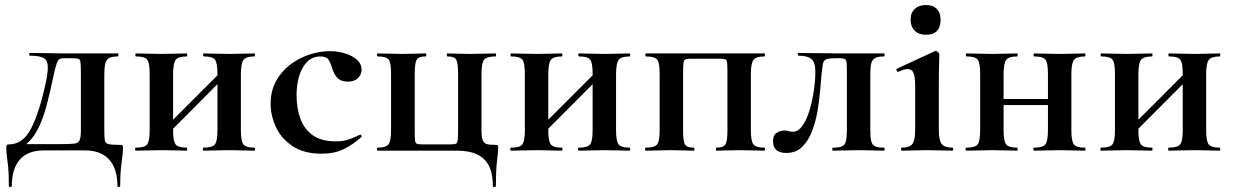

<svg xmlns="http://www.w3.org/2000/svg" viewBox="-20 -598 4893 762"><path d="M15 140Q15 90 12.5 65Q10 40 7.5 24Q5 8 5 -12Q5 -20 7 -22.5Q9 -25 16 -25Q72 -25 105 -91Q138 -157 163 -276Q172 -320 169 -341.5Q166 -363 148.5 -370Q131 -377 98 -377Q96 -377 96 -382.5Q96 -388 98 -388Q117 -388 136.5 -387.5Q156 -387 173.5 -387Q191 -387 204.5 -386.5Q218 -386 225 -386H448Q450 -386 450 -380Q450 -374 448 -374Q425 -374 413.5 -368Q402 -362 398 -347Q394 -332 394 -303V-81Q394 -53 396 -41Q398 -29 411 -26Q424 -23 456 -23Q464 -23 466 -21.5Q468 -20 468 -12Q468 5 465.5 23.5Q463 42 460 69.5Q457 97 457 140Q457 144 451.5 144Q446 144 446 140Q446 71 413 35Q380 -1 318 -1H153Q91 -1 59 35Q27 71 27 140Q27 144 21 144Q15 144 15 140ZM49 -4 68 -26H209Q252 -26 271 -27.5Q290 -29 295.5 -40.5Q301 -52 301 -81V-305Q301 -338 299.5 -350.5Q298 -363 289.5 -365Q281 -367 260 -367H235Q225 -367 218 -364.5Q211 -362 205.5 -347.5Q200 -333 192 -296Q179 -232 166 -183.5Q153 -135 137 -99.5Q121 -64 99.5 -40.5Q78 -17 49 -4Z M616 -36 598 -54 869 -325 887 -308ZM574 -81V-305Q574 -349 564 -361.5Q554 -374 520 -374Q517 -374 517 -380Q517 -386 520 -386Q541 -386 567.4 -385Q593.9 -384 622 -384Q649 -384 675 -385Q701.1 -386 721 -386Q723 -386 723 -380Q723 -374 721 -374Q687 -374 677 -360Q667 -346 667 -303V-81Q667 -38 677 -25Q687 -12 721 -12Q723 -12 723 -6Q723 0 721 0Q700 0 674.5 -1Q649 -2 622 -2Q593.7 -2 567.1 -1Q540.5 0 519 0Q516 0 516 -6Q516 -12 519 -12Q554 -12 564 -25Q574 -38 574 -81ZM843 -81V-305Q843 -349 833 -361.5Q823 -374 789 -374Q786 -374 786 -380Q786 -386 789 -386Q810 -386 836.4 -385Q862.9 -384 891 -384Q918 -384 944 -385Q970.1 -386 990 -386Q992 -386 992 -380Q992 -374 990 -374Q956 -374 946 -360Q936 -346 936 -303V-81Q936 -38 946 -25Q956 -12 990 -12Q992 -12 992 -6Q992 0 990 0Q969 0 943.5 -1Q918 -2 891 -2Q862.8 -2 835.7 -1Q808.7 0 788.4 0Q785 0 785 -6Q785 -12 787.5 -12Q822.8 -12 832.9 -25Q843 -38 843 -81Z M1256 12Q1187 12 1142 -17.5Q1097 -47 1075.5 -93Q1054 -139 1054 -186Q1054 -236 1075 -275Q1096 -314 1130.5 -340.5Q1165 -367 1207 -381Q1249 -395 1290 -395Q1319 -395 1348 -386.5Q1377 -378 1396 -361.5Q1415 -345 1415 -320Q1415 -303 1401 -288.5Q1387 -274 1360 -274Q1335 -274 1321 -287Q1307 -300 1299 -325Q1292 -349 1283.5 -361.5Q1275 -374 1251 -374Q1208 -374 1182.5 -331Q1157 -288 1157 -219Q1157 -169 1172 -127.5Q1187 -86 1221 -61.5Q1255 -37 1312 -37Q1342 -37 1362.5 -44Q1383 -51 1408 -63Q1410 -65 1413.5 -61Q1417 -57 1415 -55Q1380 -23 1343 -5.5Q1306 12 1256 12Z M1796 0Q1842 0 1873 14.5Q1904 29 1920 59.5Q1936 90 1936 140Q1936 144 1942 144Q1948 144 1948 140Q1948 97 1950 69Q1952 41 1954.5 22.5Q1957 4 1957 -12Q1957 -20 1955.5 -21.5Q1954 -23 1945 -23Q1924 -23 1912.5 -26Q1901 -29 1896 -41Q1891 -53 1891 -81V-305Q1891 -349 1901.5 -361.5Q1912 -374 1946 -374Q1949 -374 1949 -380Q1949 -386 1946 -386Q1924 -386 1898 -385Q1872 -384 1843 -384Q1820 -384 1797 -385Q1774 -386 1756 -386Q1753 -386 1753 -380Q1753 -374 1756 -374Q1783 -374 1790.5 -361.5Q1798 -349 1798 -305V-83Q1798 -55 1796.5 -42.5Q1795 -30 1789 -27.5Q1783 -25 1767 -25H1655Q1641 -25 1634.5 -27.5Q1628 -30 1627 -42Q1626 -54 1626 -81V-305Q1626 -349 1634 -361.5Q1642 -374 1669 -374Q1672 -374 1672 -380Q1672 -386 1669 -386Q1651 -386 1627 -385Q1603 -384 1578 -384Q1551 -384 1525.5 -385Q1500 -386 1479 -386Q1476 -386 1476 -380Q1476 -374 1479 -374Q1513 -374 1522.5 -361.5Q1532 -349 1532 -305V-83Q1532 -40 1522.5 -26Q1513 -12 1479 -12Q1476 -12 1476 -6Q1476 0 1479 0Z M2105 -36 2087 -54 2358 -325 2376 -308ZM2063 -81V-305Q2063 -349 2053 -361.5Q2043 -374 2009 -374Q2006 -374 2006 -380Q2006 -386 2009 -386Q2030 -386 2056.4 -385Q2082.9 -384 2111 -384Q2138 -384 2164 -385Q2190.1 -386 2210 -386Q2212 -386 2212 -380Q2212 -374 2210 -374Q2176 -374 2166 -360Q2156 -346 2156 -303V-81Q2156 -38 2166 -25Q2176 -12 2210 -12Q2212 -12 2212 -6Q2212 0 2210 0Q2189 0 2163.5 -1Q2138 -2 2111 -2Q2082.7 -2 2056.1 -1Q2029.5 0 2008 0Q2005 0 2005 -6Q2005 -12 2008 -12Q2043 -12 2053 -25Q2063 -38 2063 -81ZM2332 -81V-305Q2332 -349 2322 -361.5Q2312 -374 2278 -374Q2275 -374 2275 -380Q2275 -386 2278 -386Q2299 -386 2325.4 -385Q2351.9 -384 2380 -384Q2407 -384 2433 -385Q2459.1 -386 2479 -386Q2481 -386 2481 -380Q2481 -374 2479 -374Q2445 -374 2435 -360Q2425 -346 2425 -303V-81Q2425 -38 2435 -25Q2445 -12 2479 -12Q2481 -12 2481 -6Q2481 0 2479 0Q2458 0 2432.5 -1Q2407 -2 2380 -2Q2351.8 -2 2324.7 -1Q2297.7 0 2277.4 0Q2274 0 2274 -6Q2274 -12 2276.5 -12Q2311.8 -12 2321.9 -25Q2332 -38 2332 -81Z M3014 -12Q3016 -12 3016 -6Q3016 0 3014 0Q2993 0 2967.5 -1Q2942 -2 2915 -2Q2890 -2 2866 -1Q2842 0 2823 0Q2821 0 2821 -6Q2821 -12 2823 -12Q2851 -12 2859 -25Q2867 -38 2867 -81V-305Q2867 -335.4 2866 -347.7Q2865 -360 2858.6 -362.5Q2852.2 -365 2837 -365H2722Q2706.5 -365 2700.2 -362.1Q2693.9 -359.2 2692.4 -346.6Q2691 -334 2691 -303V-81Q2691 -38 2698.3 -25Q2705.6 -12 2733 -12Q2736 -12 2736 -6Q2736 0 2733 0Q2715 0 2692 -1Q2669 -2 2646 -2Q2617.7 -2 2591.1 -1Q2564.5 0 2543 0Q2540 0 2540 -6Q2540 -12 2543 -12Q2578 -12 2588 -25Q2598 -38 2598 -81V-305Q2598 -349 2588 -361.5Q2578 -374 2544 -374Q2541 -374 2541 -380Q2541 -386 2544 -386H3014Q3016 -386 3016 -380Q3016 -374 3014 -374Q2980 -374 2970 -360Q2960 -346 2960 -303V-81Q2960 -38 2970 -25Q2980 -12 3014 -12Z M3101 9Q3048 9 3048 -37Q3048 -62 3062.5 -71Q3077 -80 3093 -80Q3104 -80 3111 -77.5Q3118 -75 3126 -75Q3148 -75 3165 -99.5Q3182 -124 3193 -161Q3204 -198 3210 -239Q3216 -280 3216 -313Q3216 -351 3200 -364Q3184 -377 3149 -377Q3146 -377 3146 -382.5Q3146 -388 3149 -388Q3157 -388 3179.5 -387.5Q3202 -387 3229 -387Q3256 -387 3278.5 -386.5Q3301 -386 3310 -386H3488Q3491 -386 3491 -380Q3491 -374 3488 -374Q3465 -374 3453.5 -368Q3442 -362 3438 -347Q3434 -332 3434 -303V-81Q3434 -52 3438 -37Q3442 -22 3453.5 -17Q3465 -12 3488 -12Q3491 -12 3491 -6Q3491 0 3488 0Q3467 0 3441.5 -1Q3416 -2 3389 -2Q3361 -2 3334 -1Q3307 0 3286 0Q3283 0 3283 -6Q3283 -12 3286 -12Q3310 -12 3321.5 -17Q3333 -22 3337 -37Q3341 -52 3341 -81V-305Q3341 -336 3340 -348.5Q3339 -361 3332.5 -364Q3326 -367 3311 -367H3299Q3272 -367 3260.5 -363Q3249 -359 3246.5 -346.5Q3244 -334 3241 -308Q3238 -281 3235 -241Q3232 -201 3224.5 -157.5Q3217 -114 3202.5 -76.5Q3188 -39 3163.5 -15Q3139 9 3101 9Z M3559 0Q3556 0 3556 -6Q3556 -12 3559 -12Q3590 -12 3601 -26.5Q3612 -41 3612 -81V-260Q3612 -293 3605.5 -308.5Q3599 -324 3582 -324Q3575 -324 3565.5 -321Q3556 -318 3545 -313Q3541 -312 3538.5 -318Q3536 -324 3539 -325L3690 -395Q3692 -396 3693 -396Q3698 -396 3703 -391Q3708 -386 3708 -382Q3708 -370 3707 -342Q3706 -314 3706 -262V-81Q3706 -41 3717.5 -26.5Q3729 -12 3760 -12Q3763 -12 3763 -6Q3763 0 3760 0Q3740 0 3714 -1Q3688 -2 3659 -2Q3631 -2 3605 -1Q3579 0 3559 0ZM3655 -460Q3627 -460 3610.5 -476Q3594 -492 3594 -521Q3594 -547 3610.5 -562.5Q3627 -578 3655 -578Q3683 -578 3698 -562.5Q3713 -547 3713 -521Q3713 -460 3655 -460Z M3915 -181V-205H4184V-181ZM3870 -81V-305Q3870 -349 3860 -361.5Q3850 -374 3816 -374Q3813 -374 3813 -380Q3813 -386 3816 -386Q3837 -386 3863.4 -385Q3889.9 -384 3918 -384Q3945 -384 3971 -385Q3997.1 -386 4017 -386Q4019 -386 4019 -380Q4019 -374 4017 -374Q3983 -374 3973 -360Q3963 -346 3963 -303V-81Q3963 -38 3973 -25Q3983 -12 4017 -12Q4019 -12 4019 -6Q4019 0 4017 0Q3996 0 3970.5 -1Q3945 -2 3918 -2Q3889.7 -2 3863.1 -1Q3836.5 0 3815 0Q3812 0 3812 -6Q3812 -12 3815 -12Q3850 -12 3860 -25Q3870 -38 3870 -81ZM4139 -81V-305Q4139 -349 4129 -361.5Q4119 -374 4085 -374Q4082 -374 4082 -380Q4082 -386 4085 -386Q4106 -386 4132.4 -385Q4158.9 -384 4187 -384Q4214 -384 4240 -385Q4266.1 -386 4286 -386Q4288 -386 4288 -380Q4288 -374 4286 -374Q4252 -374 4242 -360Q4232 -346 4232 -303V-81Q4232 -38 4242 -25Q4252 -12 4286 -12Q4288 -12 4288 -6Q4288 0 4286 0Q4265 0 4239.5 -1Q4214 -2 4187 -2Q4158.8 -2 4131.7 -1Q4104.7 0 4084.4 0Q4081 0 4081 -6Q4081 -12 4083.5 -12Q4118.8 -12 4128.9 -25Q4139 -38 4139 -81Z M4447 -36 4429 -54 4700 -325 4718 -308ZM4405 -81V-305Q4405 -349 4395 -361.5Q4385 -374 4351 -374Q4348 -374 4348 -380Q4348 -386 4351 -386Q4372 -386 4398.4 -385Q4424.9 -384 4453 -384Q4480 -384 4506 -385Q4532.1 -386 4552 -386Q4554 -386 4554 -380Q4554 -374 4552 -374Q4518 -374 4508 -360Q4498 -346 4498 -303V-81Q4498 -38 4508 -25Q4518 -12 4552 -12Q4554 -12 4554 -6Q4554 0 4552 0Q4531 0 4505.5 -1Q4480 -2 4453 -2Q4424.7 -2 4398.1 -1Q4371.5 0 4350 0Q4347 0 4347 -6Q4347 -12 4350 -12Q4385 -12 4395 -25Q4405 -38 4405 -81ZM4674 -81V-305Q4674 -349 4664 -361.5Q4654 -374 4620 -374Q4617 -374 4617 -380Q4617 -386 4620 -386Q4641 -386 4667.4 -385Q4693.9 -384 4722 -384Q4749 -384 4775 -385Q4801.1 -386 4821 -386Q4823 -386 4823 -380Q4823 -374 4821 -374Q4787 -374 4777 -360Q4767 -346 4767 -303V-81Q4767 -38 4777 -25Q4787 -12 4821 -12Q4823 -12 4823 -6Q4823 0 4821 0Q4800 0 4774.5 -1Q4749 -2 4722 -2Q4693.8 -2 4666.7 -1Q4639.7 0 4619.4 0Q4616 0 4616 -6Q4616 -12 4618.5 -12Q4653.8 -12 4663.9 -25Q4674 -38 4674 -81Z"/></svg>

Font: Cormorant Light
Style: Regular
Weight: 300
Designer: Christian Thalmann (Catharsis Fonts)
Foundry: Catharsis Fonts
Version: Version 4.000